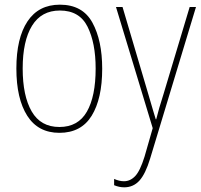

<svg xmlns="http://www.w3.org/2000/svg" viewBox="-20 -558 858 821"><path d="M236 -538Q145 -538 97.5 -466.5Q50 -395 50 -265Q50 -136 96.5 -63Q143 10 234 10Q327 10 372 -63Q417 -136 417 -264Q417 -385 375 -461.5Q333 -538 236 -538ZM236 -513Q320 -513 354.5 -443.5Q389 -374 389 -265Q389 -146 351.5 -80.5Q314 -15 234 -15Q154 -15 115.5 -81.5Q77 -148 77 -265Q77 -383 117 -448Q157 -513 236 -513ZM633 -10 598 112Q579 173 558 195Q537 217 510 217Q490 217 468 207V234Q490 243 511 243Q550 243 576 214.5Q602 186 622 120L818 -528H791L679 -155Q659 -93 648 -48H646Q641 -64 634.5 -86Q628 -108 614 -156L504 -528H476Z"/></svg>

Font: Noto Sans Display SemiCondensed Thin
Style: Regular
Weight: 250
Width: 4
Designer: Monotype Design team
Foundry: Monotype Imaging Inc.
Version: 1.000